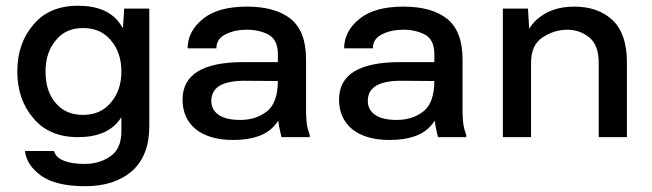

<svg xmlns="http://www.w3.org/2000/svg" viewBox="-20 -475 2258 665"><path d="M167 47.9H66.4C70.3 81.1 89.2 109.7 123 133.8C156.9 157.9 207.7 169.9 275.4 169.9C343.1 169.9 397.1 152.3 437.5 117.2C477.2 81.4 497.1 29.9 497.1 -37.1V-114.3V-205.1V-370.1V-445.3H410.2C408.1 -416.8 406.6 -394 405.8 -377.1C402.9 -382.1 399.8 -386.9 396.5 -391.6C367.8 -433.9 319 -455.1 250 -455.1C183.6 -455.1 132.2 -433.3 95.7 -389.6C58.6 -346.7 40 -292.6 40 -227.5C40 -162.4 58.6 -108.4 95.7 -65.4C132.2 -21.8 183.6 0 250 0C319 0 367.8 -21.2 396.5 -63.5C397.8 -65.4 399.1 -67.3 400.4 -69.2V-19.5C400.4 20.2 387.7 48.8 362.3 66.4C336.9 84 307.3 92.8 273.4 92.8C242.8 92.8 218.4 88.9 200.2 81.1C182 73.9 170.9 62.8 167 47.9ZM267.6 -377.9C308.6 -377.9 340.8 -363.6 364.3 -335C388.3 -307 400.4 -271.2 400.4 -227.5C400.4 -183.9 388.3 -148.1 364.3 -120.1C340.8 -91.5 308.6 -77.1 267.6 -77.1C227.2 -77.1 195.6 -90.8 172.9 -118.2C149.4 -144.9 137.7 -181.3 137.7 -227.5C137.7 -271.2 149.4 -307 172.9 -335C195.6 -363.6 227.2 -377.9 267.6 -377.9Z M629.9 -307.6H729.5C729.5 -329.8 740.2 -346 761.7 -356.4C782.6 -366.9 807 -372.1 835 -372.1C863 -372.1 887.7 -366.5 909.2 -355.5C931.3 -343.8 942.4 -321 942.4 -287.1V-259.8H822.3C752.6 -259.8 700.2 -249 665 -227.5C629.9 -206.1 612.3 -173.5 612.3 -129.9C612.3 -86.9 627.6 -52.7 658.2 -27.3C689.5 -2.6 732.4 9.8 787.1 9.8C854.2 9.8 902 -6.8 930.7 -40C935.5 -45.5 939.9 -51.2 944 -57C944.8 -48.3 945.9 -40.6 947.3 -34.2C950.5 -18.6 953.1 -7.2 955.1 0H993.2H1052.7V-2V-7.8L1045.9 -29.3C1042 -43.6 1040 -66.4 1040 -97.7V-269.5C1040 -334.6 1022.1 -381.5 986.3 -410.2C950.5 -438.2 900.1 -452.1 835 -452.1C769.2 -452.1 718.7 -438.2 683.6 -410.2C647.8 -381.5 629.9 -347.3 629.9 -307.6ZM942.4 -194.4C942.2 -144.8 929.9 -109.9 905.3 -89.8C879.9 -69.7 849 -59.6 812.5 -59.6C779.3 -59.6 754.2 -65.4 737.3 -77.1C720.4 -88.9 711.9 -104.8 711.9 -125C711.9 -148.4 721.4 -166 740.2 -177.7C758.5 -188.8 785.8 -194.7 822.3 -195.3C875.7 -194.8 915.8 -194.5 942.4 -194.4Z M1171.9 -307.6H1271.5C1271.5 -329.8 1282.2 -346 1303.7 -356.4C1324.5 -366.9 1349 -372.1 1377 -372.1C1404.9 -372.1 1429.7 -366.5 1451.2 -355.5C1473.3 -343.8 1484.4 -321 1484.4 -287.1V-259.8H1364.3C1294.6 -259.8 1242.2 -249 1207 -227.5C1171.9 -206.1 1154.3 -173.5 1154.3 -129.9C1154.3 -86.9 1169.6 -52.7 1200.2 -27.3C1231.4 -2.6 1274.4 9.8 1329.1 9.8C1396.2 9.8 1444 -6.8 1472.7 -40C1477.5 -45.5 1481.9 -51.2 1486 -57C1486.8 -48.3 1487.9 -40.6 1489.3 -34.2C1492.5 -18.6 1495.1 -7.2 1497.1 0H1535.2H1594.7V-2V-7.8L1587.9 -29.3C1584 -43.6 1582 -66.4 1582 -97.7V-269.5C1582 -334.6 1564.1 -381.5 1528.3 -410.2C1492.5 -438.2 1442.1 -452.1 1377 -452.1C1311.2 -452.1 1260.7 -438.2 1225.6 -410.2C1189.8 -381.5 1171.9 -347.3 1171.9 -307.6ZM1484.4 -194.4C1484.2 -144.8 1471.9 -109.9 1447.3 -89.8C1421.9 -69.7 1391 -59.6 1354.5 -59.6C1321.3 -59.6 1296.2 -65.4 1279.3 -77.1C1262.4 -88.9 1253.9 -104.8 1253.9 -125C1253.9 -148.4 1263.3 -166 1282.2 -177.7C1300.5 -188.8 1327.8 -194.7 1364.3 -195.3C1417.7 -194.8 1457.8 -194.5 1484.4 -194.4Z M1721.7 -445.3V-354.5V-184.6V-86.9V0H1819.3V-116.2V-243.2V-257.8C1819.3 -298.8 1832.7 -328.1 1859.4 -345.7C1886.7 -363.3 1915 -372.1 1944.3 -372.1C1973 -372.1 1998.4 -363.3 2020.5 -345.7C2042.6 -328.1 2053.7 -298.8 2053.7 -257.8V-86.9V0H2151.4V-257.8C2151.4 -324.9 2134.8 -374 2101.6 -405.3C2068.4 -436.5 2024.1 -452.1 1968.8 -452.1C1914.1 -452.1 1869.8 -436.2 1835.9 -404.3C1827.1 -395.8 1819.4 -386.1 1812.9 -375.2C1811.2 -405.5 1809.8 -428.8 1808.6 -445.3Z"/></svg>

Font: Helmet
Style: Regular
Weight: 400
Designer: Carl Enlund
Version: 1.0